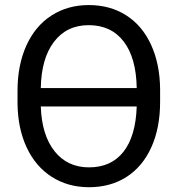

<svg xmlns="http://www.w3.org/2000/svg" viewBox="-20 -741 720 770"><path d="M622.1 -332.5Q622.1 -228.5 587.2 -150.9Q552.2 -73.2 487.8 -31.7Q423.3 9.8 336.9 9.8Q252.9 9.8 188 -31.5Q123 -72.8 87.2 -149.2Q51.3 -225.6 50.3 -326.2V-377.4Q50.3 -480 85.9 -558.6Q121.6 -637.2 186.8 -679Q252 -720.7 335.9 -720.7Q421.4 -720.7 485.8 -679.7Q550.3 -638.7 585.7 -561.8Q621.1 -484.9 622.1 -383.8ZM335.9 -640.1Q247.1 -640.1 196.3 -573Q145.5 -505.9 143.6 -387.7H528.3Q526.4 -508.8 476.1 -574.5Q425.8 -640.1 335.9 -640.1ZM336.9 -69.8Q425.8 -69.8 475.1 -132.3Q524.4 -194.8 528.3 -314H143.6Q147.5 -198.7 199 -134.3Q250.5 -69.8 336.9 -69.8Z"/></svg>

Font: Roboto-ThirdPerson-AD3FC
Style: ThirdPerson-AD3FC
Weight: 400
Designer: Google
Version: Version 2.137; 2017